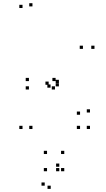

<svg xmlns="http://www.w3.org/2000/svg" viewBox="-20 -795 660 1198"><path d="M541.5 10V-10H521.5V10ZM541.5 -93V-113H521.5V-93ZM347.5 -277V-297H327.5V-277ZM347.5 -256V-276H327.5V-256ZM569.5 -490V-510H549.5V-490ZM497.5 -490V-510H477.5V-490ZM283.5 -266V-286H263.5V-266ZM327 -289V-309H307V-289ZM160.5 -289V-309H140.5V-289ZM160.5 -236.5V-256.5H140.5V-236.5ZM323 -236.5V-256.5H303V-236.5ZM295.5 -248V-268H275.5V-248ZM479.5 -79V-99H459.5V-79ZM479.5 10V-10H459.5V10ZM182.5 10V-10H162.5V10ZM182.5 -755V-775H162.5V-755ZM120.5 -745V-765H100.5V-745ZM120.5 10V-10H100.5V10ZM350 273.5V253.5H330V273.5ZM350 245.5V225.5H330V245.5ZM259 363.5V343.5H239V363.5ZM296.5 383.5V363.5H276.5V383.5ZM381 273.5V253.5H361V273.5ZM381 166V146H361V166ZM273.5 166V146H253.5V166ZM273.5 273.5V253.5H253.5V273.5Z"/></svg>

Font: Monaspace Krypton Dots Var
Style: Regular
Weight: 400
Designer: Riley Cran and the Lettermatic Team
Version: Version 1.100 (Monaspace Krypton Dots)